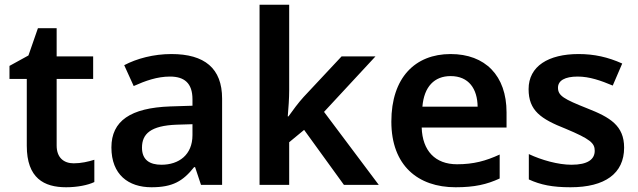

<svg xmlns="http://www.w3.org/2000/svg" viewBox="-20 -780 2693 810"><path d="M291 -91C249 -91 219 -115 219 -166V-447H373V-542H219V-661H140L100 -546L20 -502V-447H93V-165C93 -28 166 10 259 10C306 10 351 1 378 -12V-106C353 -98 322 -91 291 -91Z M703 -552C628 -552 557 -533 504 -505L544 -417C593 -439 643 -457 697 -457C757 -457 792 -430 792 -361V-334L698 -331C531 -325 450 -270 450 -158C450 -43 522 10 619 10C709 10 752 -16 799 -75H803L828 0H917V-364C917 -492 843 -552 703 -552ZM726 -254 792 -256V-210C792 -127 735 -85 661 -85C612 -85 579 -105 579 -157C579 -215 615 -250 726 -254Z M1200 -399V-760H1075V0H1200V-180L1263 -232L1431 0H1578L1347 -308L1564 -542H1421L1261 -371C1239 -347 1214 -313 1197 -289H1194C1197 -324 1200 -365 1200 -399Z M1881 -552C1731 -552 1631 -452 1631 -267C1631 -82 1743 10 1902 10C1982 10 2034 -2 2088 -27V-128C2029 -101 1978 -87 1908 -87C1816 -87 1762 -144 1759 -242H2117V-306C2117 -461 2027 -552 1881 -552ZM1881 -459C1958 -459 1994 -405 1995 -330H1762C1769 -415 1813 -459 1881 -459Z M2613 -157C2613 -250 2554 -285 2457 -323C2359 -362 2334 -376 2334 -410C2334 -440 2363 -457 2417 -457C2467 -457 2515 -440 2565 -419L2605 -512C2545 -539 2487 -552 2421 -552C2294 -552 2210 -501 2210 -404C2210 -313 2262 -278 2366 -237C2471 -193 2489 -176 2489 -144C2489 -108 2460 -85 2391 -85C2334 -85 2264 -105 2211 -130V-23C2261 0 2311 10 2387 10C2532 10 2613 -48 2613 -157Z"/></svg>

Font: Noto Sans Bamum SemiBold
Style: Regular
Weight: 600
Designer: Monotype Design Team
Foundry: Monotype Imaging Inc.
Version: Version 2.002